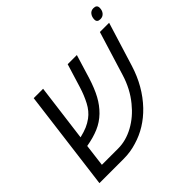

<svg xmlns="http://www.w3.org/2000/svg" viewBox="-183 -947 1136 1136"><g transform="rotate(-45 385.0 -378.5)"><path d="M35.2 0 115.7 -630.4H194.3L147.9 -270.5Q186 -279.8 210.2 -290.3Q234.4 -300.8 257.3 -317.4Q293 -343.8 315.9 -387.7Q338.9 -431.6 354.5 -482.4L399.9 -630.4H476.6L431.6 -482.9Q410.6 -416 385.7 -370.1Q360.8 -324.2 325.7 -290Q290 -255.4 244.9 -236.1Q199.7 -216.8 139.6 -206.5L122.1 -66.4H258.3Q323.7 -66.4 387.9 -101.3Q452.1 -136.2 502 -198.2Q557.6 -265.6 585 -356.4L669.4 -630.4H746.6L661.6 -355.5Q620.6 -223.1 532.7 -130.9Q451.7 -46.9 347.7 -16.6Q294.9 0 238.8 0ZM725.6 -681.6Q698.2 -681.6 698.2 -705.1Q698.2 -726.6 709.7 -741.9Q721.2 -757.3 741.7 -757.3Q770 -757.3 770 -732.4Q770 -710.4 757.8 -696Q745.6 -681.6 725.6 -681.6Z"/></g></svg>

Font: Open Sans
Style: Italic
Weight: 400
Italic angle: -12°
Designer: Monotype Design Team
Foundry: Monotype Imaging Inc.
Version: Version 3.000; ttfautohint (v1.8.4)